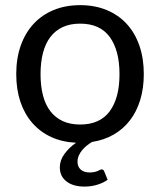

<svg xmlns="http://www.w3.org/2000/svg" viewBox="-20 -534 606 727"><path d="M133.5 -253Q133.5 -208 142.8 -172.5Q152 -137 170.8 -112.8Q189.5 -88.5 217.5 -75.5Q245.5 -62.5 283.5 -62.5Q358.5 -62.5 395.5 -112.8Q432.5 -163 432.5 -253Q432.5 -343.5 395.5 -394Q358.5 -444.5 283.5 -444.5Q245.5 -444.5 217.5 -431.5Q189.5 -418.5 170.8 -394Q152 -369.5 142.8 -333.8Q133.5 -298 133.5 -253ZM387.5 146.5Q372.5 158 349.2 165.2Q326 172.5 300.5 172.5Q256.5 172.5 231.5 152.8Q206.5 133 206.5 100Q206.5 73 223.8 49.2Q241 25.5 268 6.5Q215.5 4 173.8 -15.2Q132 -34.5 102.5 -68.2Q73 -102 57.2 -148.8Q41.5 -195.5 41.5 -253.5Q41.5 -313 58.5 -361.2Q75.5 -409.5 107 -443.5Q138.5 -477.5 183.2 -496Q228 -514.5 283.5 -514.5Q339 -514.5 383.8 -496Q428.5 -477.5 459.8 -443.5Q491 -409.5 507.8 -361.2Q524.5 -313 524.5 -253.5Q524.5 -200 511 -155.8Q497.5 -111.5 472.2 -78.5Q447 -45.5 410.5 -24.5Q374 -3.5 328.5 3.5Q319 9 309.2 16.8Q299.5 24.5 291.5 34Q283.5 43.5 278.5 54.8Q273.5 66 273.5 78.5Q273.5 97.5 285.8 108.2Q298 119 319 119Q330.5 119 338 117.2Q345.5 115.5 350.5 113.2Q355.5 111 358.8 109.2Q362 107.5 364.5 107.5Q371.5 107.5 374 113.5Z"/></svg>

Font: Lato
Style: Regular
Weight: 400
Designer: Lukasz Dziedzic with Adam Twardoch and Botio Nikoltchev
Foundry: tyPoland Lukasz Dziedzic
Version: Version 2.015; 2015-08-06; http://www.latofonts.com/